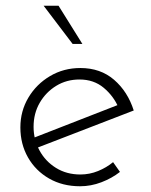

<svg xmlns="http://www.w3.org/2000/svg" viewBox="-20 -641 527 669"><path d="M259 8Q198 8 151 -19Q104 -46 77.5 -92.5Q51 -139 51 -197Q51 -254 79 -301Q107 -348 154.5 -376Q202 -404 260 -404Q330 -404 377.5 -363Q425 -322 446 -256L104 -124L90 -158L403 -280L393 -266Q376 -306 341.5 -335Q307 -364 257 -364Q212 -364 176 -342Q140 -320 118.5 -283Q97 -246 97 -199Q97 -155 117.5 -117Q138 -79 175 -56Q212 -33 260 -33Q292 -33 321.5 -45Q351 -57 374 -76L398 -42Q370 -20 333.5 -6Q297 8 259 8ZM132 -621H184L267 -488H233Z"/></svg>

Font: Josefin Sans Thin Light
Style: Regular
Weight: 300
Version: Version 2.000